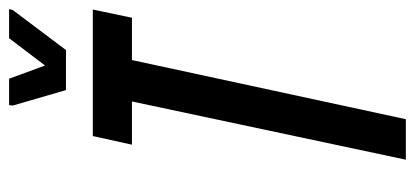

<svg xmlns="http://www.w3.org/2000/svg" viewBox="-265 -647 912 422"><g transform="rotate(-90 191.0 -436.0)"><path d="M51 0 179 -602H84L103 -688H381L363 -602H270L140 0ZM204 -747 170 -864 171 -872H229L258 -793L318 -872H382L380 -864L292 -747Z"/></g></svg>

Font: Saira Ultra Condensed SemiBold
Style: Italic
Weight: 600
Width: 1
Italic angle: -12°
Designer: Hector Gatti with collaboration of the Omnibus-Type team
Foundry: Omnibus-Type
Version: Version 1.001; ttfautohint (v1.8)